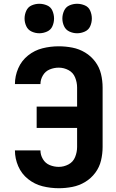

<svg xmlns="http://www.w3.org/2000/svg" viewBox="-20 -988 616 1016"><path d="M291 8Q327 8 363 1Q399 -6 430.5 -25Q462 -44 484 -73.5Q506 -103 514.5 -138.5Q523 -174 523 -210V-525Q523 -561 514.5 -596.5Q506 -632 484 -661.5Q462 -691 430.5 -710Q399 -729 363 -736Q327 -743 291 -743Q247 -743 205 -732.5Q163 -722 128.5 -694.5Q94 -667 76.5 -626.5Q59 -586 59 -543H194Q194 -567 207 -589Q220 -611 243 -620.5Q266 -630 291 -630Q318 -630 342.5 -617Q367 -604 377.5 -578Q388 -552 388 -525V-424H174V-311H388V-210Q388 -183 377.5 -157Q367 -131 342.5 -118Q318 -105 291 -105Q266 -105 243 -114.5Q220 -124 207 -146Q194 -168 194 -192H59Q59 -149 76.5 -108.5Q94 -68 128.5 -40.5Q163 -13 205 -2.5Q247 8 291 8ZM388 -812Q409 -812 429 -821Q449 -830 457.5 -849.5Q466 -869 466 -890Q466 -911 457.5 -931Q449 -951 429 -959.5Q409 -968 388 -968Q367 -968 347.5 -959.5Q328 -951 319 -931Q310 -911 310 -890Q310 -869 319 -849.5Q328 -830 347.5 -821Q367 -812 388 -812ZM188 -812Q209 -812 229 -821Q249 -830 257.5 -849.5Q266 -869 266 -890Q266 -911 257.5 -931Q249 -951 229 -959.5Q209 -968 188 -968Q167 -968 147.5 -959.5Q128 -951 119 -931Q110 -911 110 -890Q110 -869 119 -849.5Q128 -830 147.5 -821Q167 -812 188 -812Z"/></svg>

Font: Iosevka Sparkle Extrabold
Style: Regular
Weight: 800
Designer: Belleve Invis
Foundry: Belleve Invis
Version: Version 4.5.0; ttfautohint (v1.8.3)